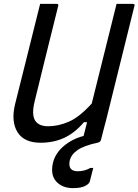

<svg xmlns="http://www.w3.org/2000/svg" viewBox="-20 -720 714 990"><path d="M189 16Q104 16 70 -39Q36 -94 58 -184Q80 -271 107 -379.5Q134 -488 162 -600Q168 -625 174.5 -650Q181 -675 187 -700H272Q284 -700 280 -689Q247 -559 216 -431Q185 -303 159 -199Q142 -130 160.5 -99.5Q179 -69 228 -69Q281 -69 335 -92.5Q389 -116 453 -186Q485 -314 517 -443Q549 -572 581 -700H665Q677 -700 673 -689Q637 -543 600.5 -396.5Q564 -250 528 -104Q521 -77 514 -51Q507 -25 501 0Q500 4 497 8.5Q494 13 486 15Q411 31 378 55Q345 79 339 111Q330 163 381 163Q416 163 446 146H461Q458 157 454.5 170.5Q451 184 443 216Q439 229 417.5 239.5Q396 250 357 250Q302 250 271 217Q240 184 252 124Q263 73 306.5 35Q350 -3 411 -19Q419 -53 429 -90H413Q365 -34 310.5 -9Q256 16 189 16Z"/></svg>

Font: Recursive Sn Lnr St
Style: Italic
Weight: 400
Italic angle: -15°
Version: Version 1.079;hotconv 1.0.112;makeotfexe 2.5.65598; ttfautoh